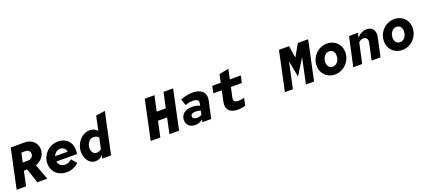

<svg xmlns="http://www.w3.org/2000/svg" viewBox="64 -1971 7073 3217"><g transform="rotate(-20 3600.0 -363.0)"><path d="M2 0 151 -700H394Q460 -700 509.5 -674Q559 -648 587 -602.5Q615 -557 615 -497Q615 -420 567.5 -360.5Q520 -301 446 -275L548 0H370L285 -259H225L170 0ZM254 -394H347Q375 -394 396.5 -405.5Q418 -417 430.5 -437Q443 -457 443 -482Q443 -517 421.5 -537.5Q400 -558 364 -558H289Z M892 11Q817 11 759 -20Q701 -51 668 -106.5Q635 -162 635 -233Q635 -292 657.5 -344.5Q680 -397 720 -437.5Q760 -478 812.5 -501Q865 -524 924 -524Q996 -524 1049.5 -495Q1103 -466 1133 -414Q1163 -362 1163 -293Q1163 -270 1161.5 -251.5Q1160 -233 1157 -217H789Q794 -187 811 -164.5Q828 -142 854.5 -129.5Q881 -117 913 -117Q946 -117 976 -130.5Q1006 -144 1031 -168L1109 -77Q1067 -34 1012 -11.5Q957 11 892 11ZM800 -308H1023Q1019 -336 1005 -355.5Q991 -375 969.5 -386Q948 -397 919 -397Q892 -397 868.5 -386Q845 -375 827.5 -355Q810 -335 800 -308Z M1409 3Q1358 3 1317.5 -28Q1277 -59 1254 -111Q1231 -163 1231 -226Q1231 -285 1251.5 -338Q1272 -391 1308 -431.5Q1344 -472 1391 -495.5Q1438 -519 1491 -519Q1532 -519 1567.5 -503Q1603 -487 1625 -458L1679 -712L1842 -737L1686 0H1529L1542 -59Q1511 -24 1478 -10.5Q1445 3 1409 3ZM1386 -236Q1386 -189 1410 -156.5Q1434 -124 1479 -124Q1501 -124 1522.5 -133.5Q1544 -143 1562 -159L1602 -349Q1586 -369 1563.5 -379Q1541 -389 1515 -389Q1478 -389 1449 -368.5Q1420 -348 1403 -313.5Q1386 -279 1386 -236Z M2392 0 2541 -700H2713L2655 -428H2817L2875 -700H3047L2898 0H2726L2785 -277H2623L2564 0Z M3193 4Q3120 4 3077 -33.5Q3034 -71 3034 -135Q3034 -187 3059 -224Q3084 -261 3131 -281Q3178 -301 3243 -301Q3276 -301 3309.5 -293.5Q3343 -286 3373 -273L3379 -302Q3389 -348 3364 -370Q3339 -392 3278 -392Q3252 -392 3220.5 -386Q3189 -380 3147 -366L3111 -480Q3172 -502 3223.5 -512.5Q3275 -523 3321 -523Q3403 -523 3456.5 -496.5Q3510 -470 3531 -421Q3552 -372 3537 -303L3471 0H3314L3324 -44Q3287 -18 3257 -7Q3227 4 3193 4ZM3179 -150Q3179 -128 3199.5 -114Q3220 -100 3257 -100Q3280 -100 3300.5 -105.5Q3321 -111 3340 -122L3355 -192Q3336 -198 3313 -202Q3290 -206 3264 -206Q3223 -206 3201 -192Q3179 -178 3179 -150Z M3946 7Q3837 7 3788.5 -49Q3740 -105 3762 -205L3802 -391H3651L3678 -516H3828L3859 -659L4028 -692L3991 -516H4186L4159 -391H3964L3927 -217Q3917 -168 3937 -148.5Q3957 -129 4006 -129Q4029 -129 4055.5 -133Q4082 -137 4110 -145L4082 -14Q4058 -5 4018 1Q3978 7 3946 7Z M4785 0 4934 -700H5114L5147 -484L5271 -700H5454L5305 0H5160L5256 -453L5081 -169L5026 -460L4928 0Z M5677 10Q5608 10 5553 -21.5Q5498 -53 5466.5 -107.5Q5435 -162 5435 -231Q5435 -292 5457.5 -345Q5480 -398 5519.5 -438.5Q5559 -479 5611 -501.5Q5663 -524 5723 -524Q5793 -524 5847.5 -493Q5902 -462 5933.5 -408Q5965 -354 5965 -284Q5965 -224 5942.5 -170.5Q5920 -117 5880.5 -76.5Q5841 -36 5788.5 -13Q5736 10 5677 10ZM5686 -127Q5722 -127 5749.5 -147Q5777 -167 5793 -201.5Q5809 -236 5809 -280Q5809 -330 5783 -359.5Q5757 -389 5713 -389Q5679 -389 5651.5 -369Q5624 -349 5607.5 -315Q5591 -281 5591 -239Q5591 -187 5617 -157Q5643 -127 5686 -127Z M6004 0 6116 -516H6275L6258 -436Q6294 -478 6337 -500Q6380 -522 6427 -522Q6479 -522 6513.5 -498.5Q6548 -475 6561 -433.5Q6574 -392 6562 -337L6490 0H6331L6395 -297Q6405 -341 6386 -369Q6367 -397 6326 -397Q6280 -397 6241 -358L6163 0Z M6877 10Q6808 10 6753 -21.5Q6698 -53 6666.5 -107.5Q6635 -162 6635 -231Q6635 -292 6657.5 -345Q6680 -398 6719.5 -438.5Q6759 -479 6811 -501.5Q6863 -524 6923 -524Q6993 -524 7047.5 -493Q7102 -462 7133.5 -408Q7165 -354 7165 -284Q7165 -224 7142.5 -170.5Q7120 -117 7080.5 -76.5Q7041 -36 6988.5 -13Q6936 10 6877 10ZM6886 -127Q6922 -127 6949.5 -147Q6977 -167 6993 -201.5Q7009 -236 7009 -280Q7009 -330 6983 -359.5Q6957 -389 6913 -389Q6879 -389 6851.5 -369Q6824 -349 6807.5 -315Q6791 -281 6791 -239Q6791 -187 6817 -157Q6843 -127 6886 -127Z"/></g></svg>

Font: Red Hat Mono
Style: Italic
Weight: 300
Italic angle: -12°
Monospace: yes
Designer: Pentagram, MCKL
Foundry: Pentagram, MCKL
Version: Version 1.023